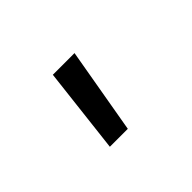

<svg xmlns="http://www.w3.org/2000/svg" viewBox="-62 -310 709 709"><g transform="rotate(-45 293.0 44.5)"><path d="M196.3 212.9 235.4 -124H348.6L290 212.9Z"/></g></svg>

Font: Caskaydia Cove
Style: Regular
Weight: 400
Monospace: yes
Designer: Aaron Bell
Foundry: Saja Typeworks
Version: Version 4.300; ttfautohint (v1.8.3)